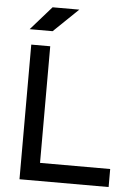

<svg xmlns="http://www.w3.org/2000/svg" viewBox="-60 -940 705 985"><g transform="rotate(5 293.0 -447.0)"><path d="M78.1 0V-693.4H175.8V-92.8H537.1V0ZM63 -771.5 170.4 -893.6H308.1L181.2 -771.5Z"/></g></svg>

Font: Caskaydia Cove
Style: Regular
Weight: 400
Monospace: yes
Designer: Aaron Bell
Foundry: Saja Typeworks
Version: Version 4.300; ttfautohint (v1.8.3)